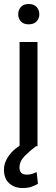

<svg xmlns="http://www.w3.org/2000/svg" viewBox="-23 -741 286 973"><path d="M69.3 -668.5Q69.3 -690.4 82.8 -705.6Q96.2 -720.7 122.6 -720.7Q148.4 -720.7 162.4 -705.6Q176.3 -690.4 176.3 -668.5Q176.3 -647.5 162.4 -632.6Q148.4 -617.7 122.6 -617.7Q96.2 -617.7 82.8 -632.6Q69.3 -647.5 69.3 -668.5ZM167 -528.3V0H76.2V-528.3ZM123 -27.8 159.2 0Q127.9 23.4 101.8 50Q75.7 76.7 75.7 108.4Q75.7 124.5 84.2 134.3Q92.8 144 113.8 144Q129.9 144 142.6 139.4Q155.3 134.8 162.6 130.9L169.4 190.4Q157.2 197.8 138.4 204.8Q119.6 211.9 90.8 211.9Q51.3 211.9 24.2 188.2Q-2.9 164.6 -2.9 118.7Q-2.9 79.6 26.9 41.3Q56.6 2.9 123 -27.8Z"/></svg>

Font: Vazirmatn RD
Style: Regular
Weight: 400
Designer: Saber Rastikerdar
Foundry: Saber Rastikerdar
Version: Version 32.102